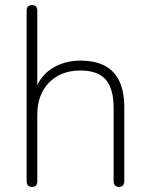

<svg xmlns="http://www.w3.org/2000/svg" viewBox="-20 -731 593 757"><path d="M106 6Q96 6 90.5 0Q85 -6 85 -16V-689Q85 -700 90.5 -705.5Q96 -711 106 -711Q116 -711 121.5 -705.5Q127 -700 127 -689V-366H115Q135 -429 184 -460.5Q233 -492 297 -492Q355 -492 393.5 -471.5Q432 -451 451 -410Q470 -369 470 -308V-16Q470 -6 464.5 0Q459 6 449 6Q439 6 433.5 0Q428 -6 428 -16V-304Q428 -381 397 -417Q366 -453 297 -453Q220 -453 173.5 -405.5Q127 -358 127 -278V-16Q127 6 106 6Z"/></svg>

Font: Nunito ExtraLight
Style: Regular
Weight: 200
Designer: Vernon Adams
Foundry: Vernon Adams
Version: Version 3.602;April 4, 2023;FontCreator 14.0.0.2856 64-bit